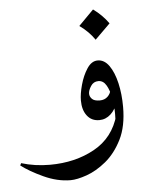

<svg xmlns="http://www.w3.org/2000/svg" viewBox="-69 -391 447 590"><g transform="rotate(-5 155.0 -96.5)"><path d="M305.7 -49.3Q305.7 10.7 285.4 51Q265.1 91.3 235.4 115.7Q205.6 140.1 175.5 150.6Q145.5 161.1 125.5 161.1Q85 161.1 42.7 141.6Q0.5 122.1 -24.9 102.5L-21.5 95.7Q20 108.4 66.4 108.4Q144.5 108.4 204.1 75.4Q263.7 42.5 282.7 -26.4ZM273.4 24.9Q279.3 1.5 279.3 -29.8Q279.3 -54.7 274.9 -78.9Q270.5 -103 261.2 -118.9Q252 -134.8 236.8 -134.8Q221.7 -134.8 213.4 -121.8Q205.1 -108.9 205.1 -98.6Q205.1 -89.8 212.2 -82.5Q219.2 -75.2 236.3 -75.2Q251 -75.2 260.5 -84.2Q270 -93.3 272 -106.9L286.1 -65.4Q280.3 -43.5 264.9 -29.3Q249.5 -15.1 229.5 -15.1Q205.6 -15.1 191.9 -33Q178.2 -50.8 178.2 -80.1Q178.2 -100.1 185.8 -127.9Q193.4 -155.8 207.3 -177Q221.2 -198.2 240.2 -198.2Q260.7 -198.2 275.4 -177.5Q290 -156.7 297.9 -122.8Q305.7 -88.9 305.7 -49.3Q300.3 -24.9 292 -7.1Q283.7 10.7 273.4 24.9ZM239.7 -355.5Q267.6 -335.4 286.6 -308.6L239.7 -262.2Q222.2 -288.1 193.4 -308.6Z"/></g></svg>

Font: Lateef Light
Style: Regular
Weight: 300
Designer: SIL International
Foundry: SIL International
Version: Version 4.200